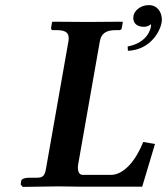

<svg xmlns="http://www.w3.org/2000/svg" viewBox="-20 -731 654 752"><path d="M563 -711C527 -711 506 -686 503 -670C503 -667 502 -664 502 -661C502 -645 511 -626 544 -626C552 -626 563 -629 571 -636C572 -633 572 -630 571 -626C570 -622 561 -564 480 -549L481 -532C572 -536 606.9 -612 612 -638C613 -643 614 -648 614 -653C614 -684 596 -711 563 -711ZM248 -569 161 -75C156 -43 149 -35 125 -35H95C79 -35 65 -31 63 -23L61 -8L69 1C69 1 197 -1 209 -1L286 0H537L587 -167L541 -175C512 -102 465 -46 414 -46H304C292 -46 285 -57 285 -75C285 -81 286 -86 287 -92L371 -569C376 -597 392 -613 433 -613H448C452 -613 456 -616 457 -621L461 -645L459 -646C459 -646 358 -645 323 -645C283 -645 186 -646 186 -646L184 -645L180 -621C180 -616 182 -613 187 -613H201C235 -613 249 -604 249 -582C249 -578 249 -573 248 -569Z"/></svg>

Font: Linux Libertine O
Style: Bold Italic
Weight: 700
Italic angle: -11.5°
Designer: Philipp H. Poll
Foundry: Philipp H. Poll
Version: Version 4.1.0